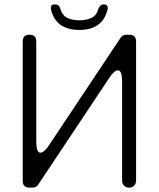

<svg xmlns="http://www.w3.org/2000/svg" viewBox="-20 -859 727 879"><path d="M344 -722Q234 -722 213 -818Q210 -839 231 -839Q251 -839 256 -819Q266 -787 289 -776.5Q312 -766 344 -766Q373 -766 397.5 -776.5Q422 -787 430 -818Q433 -827 439.5 -833Q446 -839 456 -839Q465 -839 470 -833Q475 -827 473 -818Q451 -722 344 -722ZM84 -31V-669Q84 -700 115 -700Q146 -700 146 -669V-213Q146 -160 165 -160Q182 -160 205 -195L532 -686Q541 -700 558 -700H572Q603 -700 603 -669V-32Q603 -18 594 -9Q585 0 571 0Q557 0 548 -9Q539 -18 539 -32V-484Q539 -537 520 -537Q503 -537 480 -502L155 -14Q146 0 129 0H115Q84 0 84 -31Z"/></svg>

Font: Higure Gothic
Style: Regular
Weight: 400
Designer: Yoshimichi Ohira
Foundry: Positype
Version: Version 1.000